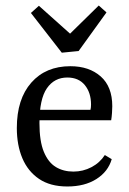

<svg xmlns="http://www.w3.org/2000/svg" viewBox="-20 -666 469 696"><path d="M41 -202Q41 -307 93.5 -366.5Q146 -426 235 -426Q303 -426 345 -389Q387 -352 387 -281Q387 -271 386 -256.5Q385 -242 383 -230H98V-268H308Q309 -273 309.5 -277Q310 -281 310 -287Q310 -330 287.5 -357.5Q265 -385 224 -385Q177 -385 150 -346Q123 -307 123 -220Q123 -154 139 -115.5Q155 -77 182.5 -60.5Q210 -44 246 -44Q281 -44 311.5 -60Q342 -76 360 -104L385 -89Q372 -44 329.5 -17Q287 10 224 10Q162 10 121.5 -17.5Q81 -45 61 -92.5Q41 -140 41 -202ZM366 -621 265 -481 204 -475 92 -619 121 -645 234 -544 338 -646Z"/></svg>

Font: Rasa
Style: Regular
Weight: 400
Designer: Anna Giedrys (Yrsa+Rasa design), David Brezina (Yrsa art-direction, Rasa art-direction, design)
Foundry: Rosetta Type Foundry
Version: Version 2.004